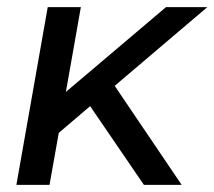

<svg xmlns="http://www.w3.org/2000/svg" viewBox="-20 -519 602 539"><path d="M302 -278 490 0H384L233 -221L145 -146L119 0H26L114 -499H207L165 -261L446 -499H562Z"/></svg>

Font: Bai Jamjuree Medium
Style: Italic
Weight: 500
Italic angle: -10°
Version: Version 1.000; ttfautohint (v1.6)